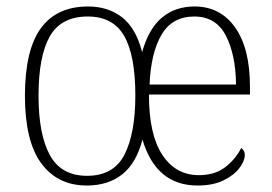

<svg xmlns="http://www.w3.org/2000/svg" viewBox="-20 -563 841 593"><path d="M248 10Q158 10 107.5 -58.5Q57 -127 57 -267Q57 -408 106 -475.5Q155 -543 252 -543Q314 -543 357 -509.5Q400 -476 419 -402Q439 -474 480 -508.5Q521 -543 581 -543Q660 -543 706 -478.5Q752 -414 752 -295V-271H440Q440 -147 481.5 -84.5Q523 -22 594 -22Q644 -22 676 -47Q708 -72 725 -106Q729 -103 732.5 -98Q736 -93 736 -84Q736 -66 719.5 -44Q703 -22 670.5 -6Q638 10 590 10Q462 10 420 -132Q401 -59 357.5 -24.5Q314 10 248 10ZM709 -302Q708 -394 677.5 -453Q647 -512 580 -512Q512 -512 479 -456Q446 -400 442 -302ZM249 -20Q331 -20 364.5 -85.5Q398 -151 398 -268Q398 -392 363.5 -452Q329 -512 251 -512Q169 -512 134 -451Q99 -390 99 -267Q99 -148 134 -84Q169 -20 249 -20Z"/></svg>

Font: Noto Serif Georgian SemiCondensed ExtraLight
Style: Regular
Weight: 200
Width: 4
Designer: Monotype Design Team, Akaki Razmadze
Foundry: Google LLC
Version: Version 2.003; ttfautohint (v1.8.4.7-5d5b)